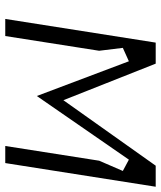

<svg xmlns="http://www.w3.org/2000/svg" viewBox="39 -655 612 730"><g transform="rotate(90 345.0 -290.0)"><path d="M52 -4H117L173 -361L162 -451L213 -474L345 -124L587 -474L630 -451L591 -361L535 -4H600L690 -576H610L361 -225L222 -576H142Z"/></g></svg>

Font: Charger Static
Style: Obl
Weight: 1000
Designer: Jasper
Foundry: KineticPlasma Fonts/Cannot Into Space Fonts
Version: Version 1.1